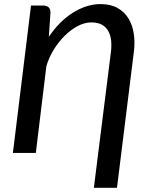

<svg xmlns="http://www.w3.org/2000/svg" viewBox="-20 -747 726 938"><path d="M218.5 -567Q242.5 -603 271.5 -632.5Q300.5 -662 333 -683Q365.5 -704 400.5 -715.5Q435.5 -727 471.5 -727Q520 -727 553.8 -708.2Q587.5 -689.5 607.2 -657.5Q627 -625.5 633.5 -583.2Q640 -541 634 -494L551.5 170.5H438.5L522 -494Q525.5 -521.5 523 -547.5Q520.5 -573.5 510 -593.5Q499.5 -613.5 479.2 -625.5Q459 -637.5 426.5 -637.5Q393.5 -637.5 359.8 -619.8Q326 -602 296 -572.2Q266 -542.5 242.2 -503.8Q218.5 -465 206.5 -423.5L155 0H43L131.5 -720H190.5Q208 -720 217.5 -711.2Q227 -702.5 226.5 -684.5Z"/></svg>

Font: Lato SemiBold
Style: Italic
Weight: 600
Italic angle: -7°
Designer: Lukasz Dziedzic with Adam Twardoch and Botio Nikoltchev
Foundry: tyPoland Lukasz Dziedzic
Version: Version 2.015; 2015-08-06; http://www.latofonts.com/